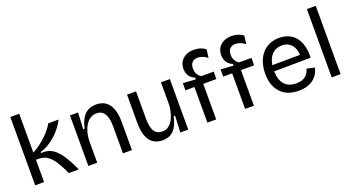

<svg xmlns="http://www.w3.org/2000/svg" viewBox="-49 -1268 3377 1846"><g transform="rotate(-20 1639.5 -345.0)"><path d="M77 0V-699H168V-301Q207 -322 243.5 -349Q280 -376 311 -406Q342 -436 364.5 -465Q387 -494 399 -517H505Q486 -480 457.5 -442.5Q429 -405 393 -373Q357 -341 317 -317Q277 -293 236 -284V-272Q287 -276 325 -260.5Q363 -245 392.5 -215Q422 -185 446 -147Q470 -109 492 -66L523 0H421L399 -47Q373 -99 345.5 -139.5Q318 -180 282 -204Q246 -228 195 -228H168V0Z M621 0V-317V-517H704L695 -349H710Q724 -411 747.5 -451Q771 -491 807.5 -510.5Q844 -530 893 -530Q978 -530 1022.5 -468.5Q1067 -407 1067 -285V0H975V-277Q975 -365 947.5 -407Q920 -449 867 -449Q820 -449 786 -418.5Q752 -388 733.5 -338.5Q715 -289 712 -230V0Z M1380 13Q1293 13 1249 -47Q1205 -107 1205 -228V-517H1297V-235Q1297 -151 1323 -109.5Q1349 -68 1406 -68Q1437 -68 1461.5 -83Q1486 -98 1505 -126.5Q1524 -155 1535.5 -194Q1547 -233 1552 -280V-517H1643V-218V0H1562L1570 -169H1555Q1542 -106 1518.5 -65.5Q1495 -25 1460 -6Q1425 13 1380 13Z M1839 0V-364H1747V-437L1877 -429V-446Q1851 -456 1834 -473Q1817 -490 1808 -513.5Q1799 -537 1799 -564Q1799 -605 1818 -636Q1837 -667 1871.5 -685Q1906 -703 1954 -703Q1991 -703 2022 -692.5Q2053 -682 2073 -665L2062 -580Q2043 -598 2016 -608.5Q1989 -619 1962 -619Q1928 -619 1907 -598Q1886 -577 1886 -534Q1886 -509 1893.5 -490.5Q1901 -472 1913 -459.5Q1925 -447 1938 -440H2064L2063 -364H1929V0Z M2225 0V-364H2133V-437L2263 -429V-446Q2237 -456 2220 -473Q2203 -490 2194 -513.5Q2185 -537 2185 -564Q2185 -605 2204 -636Q2223 -667 2257.5 -685Q2292 -703 2340 -703Q2377 -703 2408 -692.5Q2439 -682 2459 -665L2448 -580Q2429 -598 2402 -608.5Q2375 -619 2348 -619Q2314 -619 2293 -598Q2272 -577 2272 -534Q2272 -509 2279.5 -490.5Q2287 -472 2299 -459.5Q2311 -447 2324 -440H2450L2449 -364H2315V0Z M2772 13Q2711 13 2664.5 -5.5Q2618 -24 2586 -59Q2554 -94 2538 -142Q2522 -190 2522 -250Q2522 -311 2538 -362Q2554 -413 2585 -450.5Q2616 -488 2661 -509Q2706 -530 2764 -530Q2815 -530 2857 -512.5Q2899 -495 2928.5 -460Q2958 -425 2973 -371.5Q2988 -318 2985 -247L2579 -243V-305L2929 -308L2898 -267Q2903 -329 2886.5 -370Q2870 -411 2838.5 -432Q2807 -453 2764 -453Q2718 -453 2683 -429Q2648 -405 2629.5 -360Q2611 -315 2611 -251Q2611 -159 2652 -110.5Q2693 -62 2774 -62Q2806 -62 2829.5 -69.5Q2853 -77 2869.5 -91Q2886 -105 2896 -123Q2906 -141 2912 -162L2992 -144Q2983 -107 2965 -78.5Q2947 -50 2919.5 -29.5Q2892 -9 2855.5 2Q2819 13 2772 13Z M3111 0V-699H3202V0Z"/></g></svg>

Font: Bricolage Grotesque 18pt
Style: Regular
Weight: 400
Version: Version 1.001;gftools[0.9.33.dev8+g029e19f]